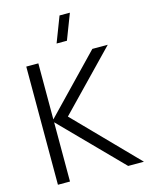

<svg xmlns="http://www.w3.org/2000/svg" viewBox="-139 -1045 871 1130"><g transform="rotate(-15 297.0 -480.0)"><path d="M340.5 -805 400 -960H337L277.5 -805ZM70 0H143.5V-361L498 0H594L230.5 -372.5L566.5 -720H472.5L143.5 -378.5V-720H70Z"/></g></svg>

Font: Vela Sans
Style: Regular
Weight: 400
Designer: Principal design: Mikhail Sharanda - project Manrope.
Design modification: Ravid Balaliev
Foundry: Mikhail Sharanda
Version: Version 1.001